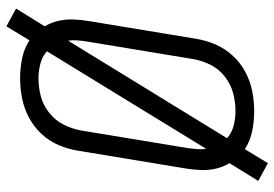

<svg xmlns="http://www.w3.org/2000/svg" viewBox="-152 -676 879 616"><g transform="rotate(-90 288.0 -367.5)"><path d="M73 52 118 -22Q144 -5 175.5 1.5Q207 8 239 8Q271 8 302.5 2Q334 -4 364 -19.5Q394 -35 417.5 -60.5Q441 -86 454 -116.5Q467 -147 472 -178L529 -523Q533 -548 534 -572.5Q535 -597 529.5 -620.5Q524 -644 512 -664L569 -756L512 -787L467 -713Q441 -730 409.5 -736.5Q378 -743 346 -743Q315 -743 283 -737Q251 -731 221 -715.5Q191 -700 167.5 -675Q144 -650 131 -619.5Q118 -589 113 -557L56 -212Q52 -188 51 -163Q50 -138 55.5 -114.5Q61 -91 73 -71L16 21ZM119 -146Q117 -160 118 -174Q119 -188 121 -203L178 -548Q183 -576 196.5 -603Q210 -630 234.5 -649.5Q259 -669 287.5 -676.5Q316 -684 344 -684Q369 -684 392 -678Q415 -672 432 -657ZM241 -52Q216 -52 193 -58Q170 -64 153 -79L466 -589Q468 -575 467 -561Q466 -547 464 -533L407 -188Q402 -159 388.5 -132Q375 -105 350.5 -86Q326 -67 297.5 -59.5Q269 -52 241 -52Z"/></g></svg>

Font: Iosevka Sparkle Light
Style: Italic
Weight: 300
Italic angle: -9°
Designer: Belleve Invis
Foundry: Belleve Invis
Version: Version 4.5.0; ttfautohint (v1.8.3)